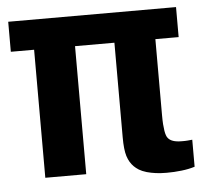

<svg xmlns="http://www.w3.org/2000/svg" viewBox="-45 -584 692 650"><g transform="rotate(-5 301.0 -259.0)"><path d="M496.1 19Q475.1 19 459 16.8Q442.9 14.6 428.7 10.7Q412.6 5.9 402.8 -0.2Q393.1 -6.3 386.2 -13.2Q379.4 -20 374 -28.8Q368.7 -37.6 364.7 -49.8Q357.9 -71.8 357.9 -113.8V-435.1H224.1V0H85V-435.1H5.9V-537.1H576.2V-435.1H497.1V-176.8Q497.1 -158.7 498 -145.8Q499 -132.8 500.5 -123.5Q502 -114.3 504.2 -108.2Q506.3 -102.1 509.3 -98.6Q521 -83 555.2 -83Q561.5 -83 566.7 -83Q571.8 -83 575.7 -83.5L591.8 -85V6.8Q571.8 13.2 546.4 16.1Q534.2 17.6 521.2 18.3Q508.3 19 496.1 19Z"/></g></svg>

Font: Hack
Style: Bold Italic
Weight: 700
Italic angle: -11°
Monospace: yes
Designer: Christopher Simpkins
Foundry: Christopher Simpkins
Version: Version 2.017; ttfautohint (v1.4.1) -l 4 -r 80 -G 350 -x 0 -